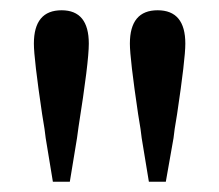

<svg xmlns="http://www.w3.org/2000/svg" viewBox="-20 -827 427 374"><path d="M83 -473 69 -558Q68 -570 62 -605Q46 -713 46 -742Q46 -807 100 -807Q153 -807 153 -742Q153 -706 133 -580Q131 -564 130 -558L116 -473ZM270 -473 256 -558Q255 -570 249 -605Q233 -713 233 -742Q233 -807 287 -807Q341 -807 341 -742Q341 -712 325 -605Q319 -570 318 -558L303 -473Z"/></svg>

Font: GenRyuMin TW M
Style: Regular
Weight: 500
Version: Version 1.501;PS 1;hotconv 16.6.51;makeotf.lib2.5.65220